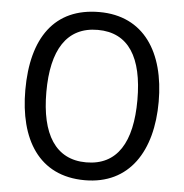

<svg xmlns="http://www.w3.org/2000/svg" viewBox="-52 -776 801 836"><g transform="rotate(5 348.0 -357.5)"><path d="M640 -358C640 -574 544 -725 349 -725C153 -725 57 -587 57 -359C57 -145 147 10 349 10C544 10 640 -143 640 -358ZM149 -358C149 -542 213 -647 349 -647C484 -647 547 -543 547 -358C547 -173 484 -68 348 -68C214 -68 149 -174 149 -358Z"/></g></svg>

Font: Noto Sans Lao Looped SemiCondensed
Style: Regular
Weight: 400
Width: 4
Designer: Mark Frömberg, Ben Mitchell
Foundry: The Fontpad Ltd
Version: Version 1.002